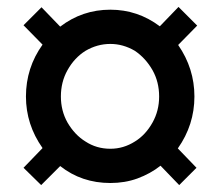

<svg xmlns="http://www.w3.org/2000/svg" viewBox="-20 -526 640 555"><path d="M542 -247Q542 -165 494 -97L548 -41L498 9L444 -47Q415 -24 377 -10Q341 3 299 3Q216 3 154 -46L99 9L48 -41L103 -98Q55 -166 55 -247Q55 -330 103 -397L48 -453L100 -505L154 -449Q218 -498 299 -498Q378 -498 442 -450L496 -506L550 -452L495 -396Q542 -328 542 -247ZM299 -96Q337 -96 370 -117Q401 -136 421 -172Q440 -206 440 -247Q440 -289 421 -323Q401 -358 370 -379Q336 -399 299 -399Q261 -399 227 -379Q195 -359 175 -323Q156 -289 156 -247Q156 -206 175 -172Q196 -136 227 -117Q259 -96 299 -96Z"/></svg>

Font: PRinguin Sans
Style: Bold
Weight: 700
Designer: Vernon Adams
Foundry: Vernon Adams
Version: ""